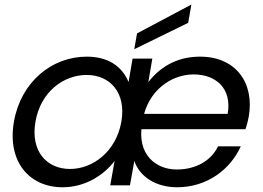

<svg xmlns="http://www.w3.org/2000/svg" viewBox="-20 -802 1139 831"><path d="M581 -242.9H1042.6C1048.8 -261.6 1053.1 -277.7 1056.6 -296.9C1081.9 -442.4 1001.7 -556.8 845.8 -556.8C759.2 -556.8 682.2 -523.5 621.9 -446.6L639.3 -548.3H553.8L536.4 -446.8C507.5 -517.1 445.6 -556.8 355.4 -556.8C203.4 -556.8 70.4 -446.5 40.4 -276C10.4 -105.6 103.9 8.5 251.3 8.5C346.1 8.5 427 -41.1 476 -105.3L457.1 0H542.5L561.4 -105.5C585.1 -35.6 656.7 8.5 746.3 8.5C877.2 8.5 976.7 -69 1022.2 -168.6H923.7C895.2 -109.2 831.5 -68.4 744.7 -68.4C655 -68.4 571.6 -133.1 595.1 -265.2L598.6 -286.3C620.5 -407.9 719 -479.9 817.9 -479.9C915.2 -479.9 984.9 -418.3 965.3 -309.2H593.4ZM133.6 -276C156.3 -405.3 255 -477.6 355.4 -477.6C454.9 -477.6 527.8 -401.8 505.1 -274.5C482.4 -146.5 382.5 -70.7 283 -70.7C182.6 -70.7 110.9 -146.8 133.6 -276ZM573.1 -657.4 561.1 -589 794.5 -703.2 808.3 -782.3Z"/></svg>

Font: Poppins Devanagari Thin
Style: Italic
Weight: 100
Italic angle: -10°
Designer: Ninad Kale (Devanagari), Jonny Pinhorn (Latin)
Foundry: Indian Type Foundry
Version: 4.005